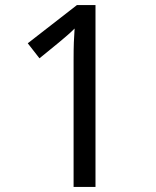

<svg xmlns="http://www.w3.org/2000/svg" viewBox="-20 -734 612 754"><path d="M355 0H269V-499Q269 -542 270 -568Q271 -594 273 -622Q257 -606 244 -595Q231 -584 211 -567L135 -505L89 -564L282 -714H355Z"/></svg>

Font: Noto Sans Phoenician
Style: Regular
Weight: 400
Designer: Monotype Design Team
Foundry: Monotype Imaging Inc.
Version: Version 2.001; ttfautohint (v1.8.4.7-5d5b)